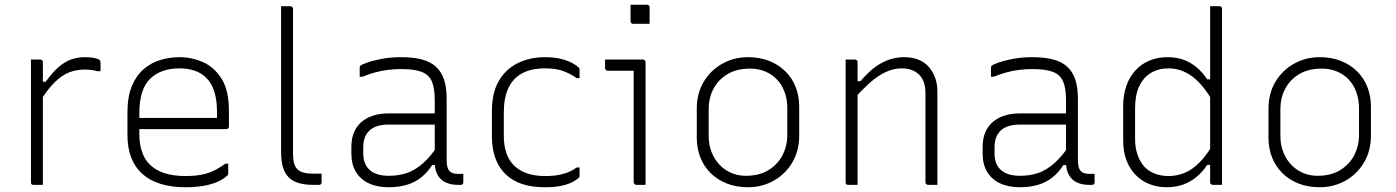

<svg xmlns="http://www.w3.org/2000/svg" viewBox="-20 -776 5860 806"><path d="M146 -433H172Q200 -472 226 -494.5Q252 -517 279 -526.5Q306 -536 335 -536Q354 -536 367.5 -534Q381 -532 392 -528Q398 -526 400 -522Q402 -518 402 -511Q402 -507 402 -502.5Q402 -498 402 -494Q402 -490 402 -485.5Q402 -481 402 -477H390Q379 -480 366 -482Q353 -484 335 -484Q301 -484 271 -472.5Q241 -461 210.5 -431.5Q180 -402 146 -348ZM160 0Q154 0 147.5 0Q141 0 134.5 0Q128 0 121 0Q118 0 116 -0.5Q114 -1 112.5 -2.5Q111 -4 110.5 -6Q110 -8 110 -11Q110 -16 110 -47Q110 -78 110 -125Q110 -172 110 -226Q110 -280 110 -332.5Q110 -385 110 -426Q110 -462 110 -488Q110 -514 110 -526Q117 -526 123.5 -526Q130 -526 136.5 -526Q143 -526 149 -526Q153 -526 155 -524.5Q157 -523 158.5 -521Q160 -519 160 -515Q160 -509 160 -471Q160 -433 160 -375Q160 -317 160 -249.5Q160 -182 160 -116.5Q160 -51 160 0Z M733 -536Q785 -536 832.5 -515Q880 -494 910.5 -445Q941 -396 941 -310V-245Q941 -242 939.5 -239.5Q938 -237 936 -235.5Q934 -234 930 -234H642Q626 -234 610 -234Q594 -234 578 -234H559L537 -281H891Q891 -287 891 -293.5Q891 -300 891 -306Q891 -356 879.5 -392Q868 -428 845 -450Q825 -470 796.5 -479.5Q768 -489 733 -489Q655 -489 610 -445Q565 -401 565 -301V-212Q565 -185 570 -161.5Q575 -138 584.5 -119Q594 -100 608 -86Q632 -62 669.5 -49.5Q707 -37 759 -37Q795 -37 822.5 -42Q850 -47 875 -58.5Q900 -70 926 -89H938Q938 -77 938 -66.5Q938 -56 938 -48Q938 -46 937.5 -44Q937 -42 935 -40Q919 -24 892.5 -12.5Q866 -1 832 4.5Q798 10 758 10Q700 10 654.5 -4Q609 -18 578 -45.5Q547 -73 531 -114Q515 -155 515 -210V-304Q515 -370 533.5 -414.5Q552 -459 583.5 -486Q615 -513 654 -524.5Q693 -536 733 -536Z M1160 -632Q1160 -661 1160 -691Q1160 -721 1160 -750Q1164 -750 1168 -750Q1172 -750 1176 -750Q1180 -750 1183.5 -750Q1187 -750 1191 -750Q1195 -750 1199 -750Q1202 -750 1204.5 -748.5Q1207 -747 1208.5 -744.5Q1210 -742 1210 -739Q1210 -679 1210 -618.5Q1210 -558 1210 -497.5Q1210 -437 1210 -376Q1210 -315 1210 -254.5Q1210 -194 1210 -134Q1210 -109 1214 -92.5Q1218 -76 1228 -66Q1238 -56 1254 -51.5Q1270 -47 1294 -47Q1297 -47 1300 -47Q1303 -47 1306 -47Q1309 -47 1312 -47Q1315 -47 1318 -47H1330Q1330 -38 1330 -29Q1330 -20 1330 -11Q1330 -5 1327 -2.5Q1324 0 1319 0Q1316 0 1313 0Q1310 0 1306.5 0Q1303 0 1300 0Q1297 0 1294 0Q1258 0 1232.5 -8Q1207 -16 1191 -32.5Q1175 -49 1167.5 -75Q1160 -101 1160 -137Q1160 -199 1160 -261Q1160 -323 1160 -384.5Q1160 -446 1160 -508Q1160 -570 1160 -632Z M1855 -361Q1855 -330 1855 -298Q1855 -266 1855 -233.5Q1855 -201 1855 -169Q1855 -137 1855 -106Q1855 -87 1858 -75.5Q1861 -64 1868 -57Q1874 -51 1883 -48.5Q1892 -46 1904 -46Q1906 -46 1908.5 -46Q1911 -46 1913 -46H1925Q1925 -37 1925 -28.5Q1925 -20 1925 -11Q1925 -5 1922 -2.5Q1919 0 1914 0Q1909 0 1907 0Q1905 0 1902 0Q1882 0 1864.5 -5Q1847 -10 1833.5 -21.5Q1820 -33 1812.5 -51.5Q1805 -70 1805 -97Q1805 -135 1805 -178Q1805 -221 1805 -259Q1805 -275 1805 -291.5Q1805 -308 1805 -324Q1805 -340 1805 -356Q1805 -407 1792.5 -435Q1780 -463 1749.5 -474.5Q1719 -486 1664 -486Q1634 -486 1607 -482.5Q1580 -479 1554.5 -472Q1529 -465 1502 -454H1490Q1490 -464 1490 -473Q1490 -482 1490 -492Q1490 -495 1491 -497Q1492 -499 1493 -500Q1498 -505 1522 -513.5Q1546 -522 1583 -529Q1620 -536 1664 -536Q1714 -536 1750.5 -526.5Q1787 -517 1810 -496Q1833 -475 1844 -442Q1855 -409 1855 -361ZM1505 -132Q1505 -86 1532.5 -62Q1560 -38 1612 -38Q1653 -38 1687.5 -49.5Q1722 -61 1755 -90Q1788 -119 1824 -172V-83H1794Q1775 -53 1749 -32Q1723 -11 1689 -0.5Q1655 10 1612 10Q1563 10 1528 -6.5Q1493 -23 1474 -54.5Q1455 -86 1455 -131V-159Q1455 -193 1465.5 -219Q1476 -245 1496.5 -263Q1517 -281 1546 -290.5Q1575 -300 1612 -300Q1646 -300 1678 -300Q1710 -300 1743.5 -300Q1777 -300 1815 -300Q1823 -300 1826.5 -294Q1830 -288 1831 -277.5Q1832 -267 1832 -253Q1790 -253 1756.5 -253Q1723 -253 1689.5 -253Q1656 -253 1612 -253Q1584 -253 1563.5 -246.5Q1543 -240 1529 -226Q1517 -214 1511 -197Q1505 -180 1505 -158Z M2268 -536Q2307 -536 2336 -528.5Q2365 -521 2383 -511Q2401 -501 2408 -494Q2412 -490 2412.5 -488Q2413 -486 2413 -481Q2413 -473 2413 -464.5Q2413 -456 2413 -448H2401Q2382 -462 2350.5 -475.5Q2319 -489 2268 -489Q2210 -489 2171.5 -468Q2133 -447 2114 -406Q2095 -365 2095 -305V-205Q2095 -165 2105.5 -134Q2116 -103 2137 -82Q2159 -60 2192 -48.5Q2225 -37 2268 -37Q2303 -37 2327.5 -42Q2352 -47 2370 -55Q2388 -63 2401 -73H2413Q2413 -64 2413 -55.5Q2413 -47 2413 -38Q2413 -36 2412.5 -34Q2412 -32 2410 -30Q2402 -22 2384.5 -12.5Q2367 -3 2338.5 3.5Q2310 10 2267 10Q2213 10 2172 -3.5Q2131 -17 2102.5 -44.5Q2074 -72 2059.5 -112Q2045 -152 2045 -204V-310Q2045 -388 2075 -438Q2105 -488 2155.5 -512Q2206 -536 2268 -536Z M2640 -11Q2640 -58 2640 -104.5Q2640 -151 2640 -198Q2640 -245 2640 -292Q2640 -339 2640 -385.5Q2640 -432 2640 -479H2620Q2609 -479 2598 -479Q2587 -479 2575.5 -479Q2564 -479 2553 -479Q2542 -479 2531 -479Q2527 -479 2523.5 -482.5Q2520 -486 2520 -490Q2520 -499 2520 -508Q2520 -517 2520 -526Q2536 -526 2552 -526Q2568 -526 2584 -526Q2600 -526 2615.5 -526Q2631 -526 2647 -526Q2663 -526 2679 -526Q2682 -526 2684.5 -524.5Q2687 -523 2688.5 -520.5Q2690 -518 2690 -515Q2690 -461 2690 -407.5Q2690 -354 2690 -301Q2690 -248 2690 -194.5Q2690 -141 2690 -87Q2690 -73 2690 -58.5Q2690 -44 2690 -29.5Q2690 -15 2690 0Q2680 0 2670.5 0Q2661 0 2651 0Q2647 0 2643.5 -3.5Q2640 -7 2640 -11ZM2627 -756Q2636 -756 2644.5 -756Q2653 -756 2661.5 -756Q2670 -756 2678.5 -756Q2687 -756 2696 -756Q2701 -756 2704 -753Q2707 -750 2707 -745V-676Q2698 -676 2689.5 -676Q2681 -676 2672.5 -676Q2664 -676 2655.5 -676Q2647 -676 2638 -676Q2633 -676 2630 -679Q2627 -682 2627 -687Z M3120 -536Q3169 -536 3208.5 -520.5Q3248 -505 3276.5 -477Q3305 -449 3320 -411Q3335 -373 3335 -328V-207Q3335 -143 3306 -94Q3277 -45 3228 -17.5Q3179 10 3120 10Q3071 10 3031.5 -5.5Q2992 -21 2963.5 -49Q2935 -77 2920 -115Q2905 -153 2905 -198V-319Q2905 -384 2934 -432.5Q2963 -481 3012 -508.5Q3061 -536 3120 -536ZM3129 -488Q3072 -488 3033.5 -464.5Q2995 -441 2975 -403Q2955 -365 2955 -319V-205Q2955 -168 2967.5 -136.5Q2980 -105 3002 -83Q3022 -62 3050 -50Q3078 -38 3111 -38Q3168 -38 3207 -62.5Q3246 -87 3265.5 -125.5Q3285 -164 3285 -207V-321Q3285 -360 3273 -391.5Q3261 -423 3239 -445Q3219 -465 3191 -476.5Q3163 -488 3129 -488Z M3915 0Q3905 0 3895.5 0Q3886 0 3876 0Q3873 0 3870.5 -1.5Q3868 -3 3866.5 -5Q3865 -7 3865 -11Q3865 -73 3865 -135Q3865 -197 3865 -259Q3865 -321 3865 -383Q3865 -437 3838 -463Q3811 -489 3766 -489Q3742 -489 3718.5 -481.5Q3695 -474 3671 -458.5Q3647 -443 3621.5 -419.5Q3596 -396 3567 -363V-435H3592Q3618 -466 3646 -488.5Q3674 -511 3706.5 -523.5Q3739 -536 3776 -536Q3811 -536 3837 -525Q3863 -514 3880 -494Q3897 -474 3906 -448.5Q3915 -423 3915 -393Q3915 -345 3915 -297Q3915 -249 3915 -201.5Q3915 -154 3915 -106Q3915 -79 3915 -52.5Q3915 -26 3915 0ZM3580 0Q3574 0 3567.5 0Q3561 0 3554.5 0Q3548 0 3541 0Q3538 0 3536 -0.5Q3534 -1 3532.5 -2.5Q3531 -4 3530.5 -6Q3530 -8 3530 -11Q3530 -63 3530 -115Q3530 -167 3530 -218.5Q3530 -270 3530 -322Q3530 -374 3530 -426Q3530 -462 3530 -488Q3530 -514 3530 -526Q3537 -526 3543.5 -526Q3550 -526 3556.5 -526Q3563 -526 3569 -526Q3573 -526 3575 -524.5Q3577 -523 3578.5 -521Q3580 -519 3580 -515Q3580 -430 3580 -344Q3580 -258 3580 -172Q3580 -86 3580 0Z M4505 -361Q4505 -330 4505 -298Q4505 -266 4505 -233.5Q4505 -201 4505 -169Q4505 -137 4505 -106Q4505 -87 4508 -75.5Q4511 -64 4518 -57Q4524 -51 4533 -48.5Q4542 -46 4554 -46Q4556 -46 4558.5 -46Q4561 -46 4563 -46H4575Q4575 -37 4575 -28.5Q4575 -20 4575 -11Q4575 -5 4572 -2.5Q4569 0 4564 0Q4559 0 4557 0Q4555 0 4552 0Q4532 0 4514.5 -5Q4497 -10 4483.5 -21.5Q4470 -33 4462.5 -51.5Q4455 -70 4455 -97Q4455 -135 4455 -178Q4455 -221 4455 -259Q4455 -275 4455 -291.5Q4455 -308 4455 -324Q4455 -340 4455 -356Q4455 -407 4442.5 -435Q4430 -463 4399.5 -474.5Q4369 -486 4314 -486Q4284 -486 4257 -482.5Q4230 -479 4204.5 -472Q4179 -465 4152 -454H4140Q4140 -464 4140 -473Q4140 -482 4140 -492Q4140 -495 4141 -497Q4142 -499 4143 -500Q4148 -505 4172 -513.5Q4196 -522 4233 -529Q4270 -536 4314 -536Q4364 -536 4400.5 -526.5Q4437 -517 4460 -496Q4483 -475 4494 -442Q4505 -409 4505 -361ZM4155 -132Q4155 -86 4182.5 -62Q4210 -38 4262 -38Q4303 -38 4337.5 -49.5Q4372 -61 4405 -90Q4438 -119 4474 -172V-83H4444Q4425 -53 4399 -32Q4373 -11 4339 -0.5Q4305 10 4262 10Q4213 10 4178 -6.5Q4143 -23 4124 -54.5Q4105 -86 4105 -131V-159Q4105 -193 4115.5 -219Q4126 -245 4146.5 -263Q4167 -281 4196 -290.5Q4225 -300 4262 -300Q4296 -300 4328 -300Q4360 -300 4393.5 -300Q4427 -300 4465 -300Q4473 -300 4476.5 -294Q4480 -288 4481 -277.5Q4482 -267 4482 -253Q4440 -253 4406.5 -253Q4373 -253 4339.5 -253Q4306 -253 4262 -253Q4234 -253 4213.5 -246.5Q4193 -240 4179 -226Q4167 -214 4161 -197Q4155 -180 4155 -158Z M4881 -536Q4918 -536 4947.5 -525.5Q4977 -515 5002 -494.5Q5027 -474 5048 -443H5075V-344Q5032 -420 4985.5 -454.5Q4939 -489 4886 -489Q4843 -489 4811.5 -470Q4780 -451 4762.5 -414Q4745 -377 4745 -323V-193Q4745 -154 4756 -124Q4767 -94 4786 -74Q4804 -56 4829.5 -46.5Q4855 -37 4886 -37Q4921 -37 4953.5 -50.5Q4986 -64 5016.5 -95Q5047 -126 5075 -176V-84H5048Q5028 -54 5002.5 -33Q4977 -12 4946 -1Q4915 10 4877 10Q4838 10 4804.5 -3.5Q4771 -17 4746.5 -42.5Q4722 -68 4708.5 -104Q4695 -140 4695 -186V-330Q4695 -378 4708.5 -416Q4722 -454 4747 -481Q4772 -508 4806 -522Q4840 -536 4881 -536ZM5099 -750Q5103 -750 5105 -748.5Q5107 -747 5108.5 -745Q5110 -743 5110 -739Q5110 -659 5110 -575Q5110 -491 5110 -408Q5110 -325 5110 -246.5Q5110 -168 5110 -100Q5110 -67 5110 -41.5Q5110 -16 5110 0Q5105 0 5100 0Q5095 0 5090.5 0Q5086 0 5081 0Q5076 0 5071 0Q5068 0 5065.5 -1.5Q5063 -3 5061.5 -5Q5060 -7 5060 -11Q5060 -91 5060 -171Q5060 -251 5060 -330.5Q5060 -410 5060 -490Q5060 -570 5060 -650Q5060 -674 5060 -699Q5060 -724 5060 -750Q5065 -750 5070 -750Q5075 -750 5079.5 -750Q5084 -750 5089 -750Q5094 -750 5099 -750Z M5520 -536Q5569 -536 5608.5 -520.5Q5648 -505 5676.5 -477Q5705 -449 5720 -411Q5735 -373 5735 -328V-207Q5735 -143 5706 -94Q5677 -45 5628 -17.5Q5579 10 5520 10Q5471 10 5431.5 -5.5Q5392 -21 5363.5 -49Q5335 -77 5320 -115Q5305 -153 5305 -198V-319Q5305 -384 5334 -432.5Q5363 -481 5412 -508.5Q5461 -536 5520 -536ZM5529 -488Q5472 -488 5433.5 -464.5Q5395 -441 5375 -403Q5355 -365 5355 -319V-205Q5355 -168 5367.5 -136.5Q5380 -105 5402 -83Q5422 -62 5450 -50Q5478 -38 5511 -38Q5568 -38 5607 -62.5Q5646 -87 5665.5 -125.5Q5685 -164 5685 -207V-321Q5685 -360 5673 -391.5Q5661 -423 5639 -445Q5619 -465 5591 -476.5Q5563 -488 5529 -488Z"/></svg>

Font: Recursive Light
Style: Regular
Weight: 300
Version: Version 1.085